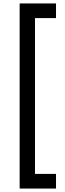

<svg xmlns="http://www.w3.org/2000/svg" viewBox="-20 -891 376 1114"><path d="M94 203V-871H305V-786H183V118H305V203Z"/></svg>

Font: Yaldevi ExtraLight Medium
Style: Regular
Weight: 500
Version: Version 1.100